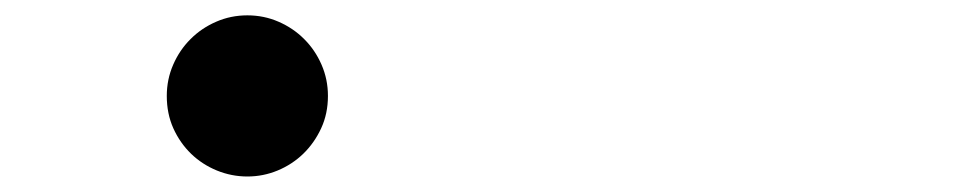

<svg xmlns="http://www.w3.org/2000/svg" viewBox="-20 -183 1244 249"><path d="M300.8 -163.1Q322.3 -163.1 341.3 -154.8Q360.4 -146.5 374.5 -132.3Q388.7 -118.2 397 -99.1Q405.3 -80.1 405.3 -58.6Q405.3 -35.6 396.5 -16.6Q387.7 2.4 373.3 16.4Q358.9 30.3 340.1 38.1Q321.3 45.9 300.8 45.9Q280.3 45.9 261.2 38.1Q242.2 30.3 227.8 16.4Q213.4 2.4 204.8 -16.6Q196.3 -35.6 196.3 -58.6Q196.3 -80.1 204.6 -99.1Q212.9 -118.2 227.1 -132.3Q241.2 -146.5 260.3 -154.8Q279.3 -163.1 300.8 -163.1Z"/></svg>

Font: Erica Type
Style: Bold Italic
Weight: 700
Monospace: yes
Designer: Peter Wiegel
Foundry: Peter Wiegel
Version: Version 1.000 2010 initial release